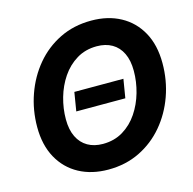

<svg xmlns="http://www.w3.org/2000/svg" viewBox="-109 -848 975 969"><g transform="rotate(-15 379.0 -363.5)"><path d="M531.7 -412.6 515.6 -314.9H259.3L275.4 -412.6ZM341.3 10.7Q254.4 10.7 188.5 -24.9Q122.6 -60.5 85.4 -127.9Q48.3 -195.3 48.3 -289.1Q48.3 -377.9 76.9 -458.7Q105.5 -539.6 158.2 -602.5Q210.9 -665.5 284.9 -701.9Q358.9 -738.3 450.2 -738.3Q537.1 -738.3 602.8 -702.6Q668.5 -667 705.6 -599.9Q742.7 -532.7 742.7 -438Q742.7 -348.6 713.9 -267.8Q685.1 -187 632.1 -124.3Q579.1 -61.5 505.4 -25.4Q431.6 10.7 341.3 10.7ZM347.7 -121.6Q407.2 -121.6 453.1 -149.4Q499 -177.2 530 -223.4Q561 -269.5 576.9 -325.4Q592.8 -381.3 592.8 -438Q592.8 -492.7 574.7 -530Q556.6 -567.4 523.2 -586.7Q489.7 -606 443.8 -606Q384.3 -606 338.4 -578.1Q292.5 -550.3 261.2 -504.2Q230 -458 214.1 -402.1Q198.2 -346.2 198.2 -289.6Q198.2 -235.4 216.6 -197.8Q234.9 -160.2 268.6 -140.9Q302.2 -121.6 347.7 -121.6Z"/></g></svg>

Font: Inter 24pt
Style: Bold Italic
Weight: 700
Italic angle: -9.3988°
Version: Version 4.001;git-66647c0bb